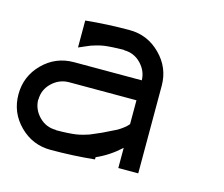

<svg xmlns="http://www.w3.org/2000/svg" viewBox="-78 -602 823 705"><g transform="rotate(15 333.5 -250.0)"><path d="M424.2 -76.7Q382.5 -38.3 333.3 -16.7V-8.3Q251.7 0 166.7 0Q97.5 0 48.8 -48.8Q0 -97.5 0 -166.7Q0 -235.8 48.8 -284.6Q97.5 -333.3 166.7 -333.3H424.2Q423.3 -369.2 397.1 -396.2Q370.8 -423.3 333.3 -423.3V-424.2Q309.2 -424.2 289.2 -422.9Q269.2 -421.7 257.5 -420Q245.8 -418.3 230.8 -414.2Q215.8 -410 210.4 -407.9Q205 -405.8 188.8 -398.8Q172.5 -391.7 166.7 -389.2V-491.7Q248.3 -500 333.3 -500Q401.7 -500 450.8 -450.8Q500 -401.7 500 -333.3V0H424.2ZM333.3 -110Q340.8 -114.2 357.9 -122.1Q375 -130 384.2 -135Q393.3 -140 405 -148.8Q416.7 -157.5 424.2 -166.7V-257.5H166.7Q130 -256.7 102.9 -230.4Q75.8 -204.2 75.8 -166.7H75Q75.8 -130 102.1 -102.9Q128.3 -75.8 166.7 -75.8V-75Q190.8 -75 210.8 -76.2Q230.8 -77.5 242.5 -79.2Q254.2 -80.8 269.2 -85Q284.2 -89.2 289.6 -91.2Q295 -93.3 311.2 -100.4Q327.5 -107.5 333.3 -110Z"/></g></svg>

Font: 0xA000-Mono
Style: Mono
Weight: 400
Version: Version 0.1